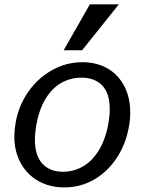

<svg xmlns="http://www.w3.org/2000/svg" viewBox="-20 -834 640 858"><path d="M44 -224.5Q44 -251.5 49.5 -283.5Q62.5 -360.5 105.5 -422.5Q148.5 -484.5 212 -520.2Q275.5 -556 348 -556Q412.5 -556 461 -527.8Q509.5 -499.5 535.8 -448.5Q562 -397.5 562 -331Q562 -300.5 556 -267.5Q542.5 -190.5 502 -128.8Q461.5 -67 400.8 -31.8Q340 3.5 267.5 3.5Q202 3.5 151.2 -25.2Q100.5 -54 72.2 -105.8Q44 -157.5 44 -224.5ZM464.5 -282.5Q470.5 -318 470.5 -346Q470.5 -416.5 437 -451.8Q403.5 -487 344 -487Q296 -487 255 -464.2Q214 -441.5 184.5 -394Q155 -346.5 142 -274.5Q136 -239.5 136 -210Q136 -139 169.2 -102.8Q202.5 -66.5 261.5 -66.5Q309 -66.5 350.2 -90Q391.5 -113.5 421.5 -162Q451.5 -210.5 464.5 -282.5ZM264.5 -609.5 381.5 -814.5H511L347 -609.5Z"/></svg>

Font: JuliaMono MediumItalic
Style: Regular
Weight: 500
Italic angle: -9°
Monospace: yes
Designer: cormullion
Foundry: corm
Version: Version 0.049; ttfautohint (v1.8.4)